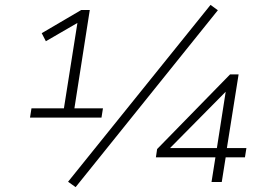

<svg xmlns="http://www.w3.org/2000/svg" viewBox="-20 -746 1093 787"><path d="M103 -264 109 -302H242L300 -669L325 -668L168 -577L151 -610L313 -705H348L285 -302H402L396 -264ZM290 21 259 -1 843 -726 873 -704ZM847 0 863 -101H619L624 -135L923 -441H958L910 -139H990L984 -101H905L889 0ZM869 -139 907 -382H917L661 -123V-139Z"/></svg>

Font: Nunito Sans 10pt SemiExpanded ExtraLight
Style: Italic
Weight: 250
Width: 6
Italic angle: -9°
Designer: Vernon Adams
Foundry: Vernon Adams
Version: Version 3.101;gftools[0.9.27]